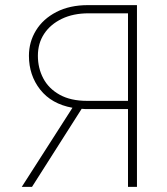

<svg xmlns="http://www.w3.org/2000/svg" viewBox="-20 -730 651 750"><path d="M65 0 263 -309Q181 -324 137 -380Q93 -436 93 -512Q93 -566 120.5 -611Q148 -656 200 -683Q252 -710 324 -710H515V0H480V-304H326Q319 -304 312.5 -304Q306 -304 299 -305L105 0ZM320 -336H480V-678H326Q266 -678 221.5 -656.5Q177 -635 152.5 -598Q128 -561 128 -512Q128 -464 149 -424Q170 -384 213 -360Q256 -336 320 -336Z"/></svg>

Font: Raleway ExtraLight
Style: Regular
Weight: 200
Designer: Matt McInerney, Pablo Impallari, Rodrigo Fuenzalida
Foundry: Matt McInerney, Pablo Impallari, Rodrigo Fuenzalida
Version: Version 4.026